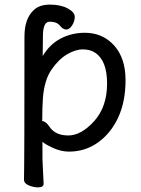

<svg xmlns="http://www.w3.org/2000/svg" viewBox="-20 -634 612 832"><path d="M444 -272Q444 -371 393 -405Q371 -420 339 -420Q307 -420 270.5 -398.5Q234 -377 203 -332Q172 -287 166 -209Q163 -167 163 -111L162 -110Q162 -109 164 -109Q178 -109 195 -84Q220 -47 276 -47Q332 -47 388 -109Q444 -171 444 -272ZM145 178Q126 178 105 169.5Q84 161 84 144Q86 55 86 -476Q86 -554 127 -591Q151 -614 197 -614Q243 -614 273.5 -597.5Q304 -581 304 -561Q304 -542 292.5 -524Q281 -506 267 -506Q253 -506 239.5 -523Q226 -540 195 -540Q166 -540 166 -477L165 -391Q195 -442 243 -467Q291 -492 347 -492Q425 -492 474.5 -437Q524 -382 524 -287Q524 -193 492 -124.5Q460 -56 404.5 -16.5Q349 23 279 23Q243 23 206.5 5.5Q170 -12 164 -20V56L169 162Q169 178 145 178Z"/></svg>

Font: LXGW WenKai Lite Medium
Style: Regular
Weight: 500
Designer: LXGW / Fontworks Inc.
Foundry: LXGW / Fontworks Inc.
Version: Version 1.511; March 25, 2025